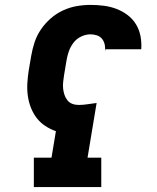

<svg xmlns="http://www.w3.org/2000/svg" viewBox="-20 -763 640 783"><path d="M118 0V-120H190L208 -228Q185 -236 164.5 -249.5Q144 -263 129.5 -282Q115 -301 106 -324Q97 -347 93.5 -372Q90 -397 91.5 -423Q93 -449 97 -475L107 -534Q112 -563 121 -590.5Q130 -618 147 -643Q164 -668 187 -688Q210 -708 237 -720.5Q264 -733 292.5 -738Q321 -743 349 -743Q377 -743 404 -739.5Q431 -736 455.5 -726.5Q480 -717 500.5 -701.5Q521 -686 534.5 -664Q548 -642 553 -615.5Q558 -589 556 -562H410L408 -552Q410 -565 407.5 -579Q405 -593 397 -603.5Q389 -614 376 -618.5Q363 -623 349 -623Q330 -623 311 -614Q292 -605 279.5 -588.5Q267 -572 260.5 -553Q254 -534 251 -515L241 -455Q239 -442 237.5 -428Q236 -414 237.5 -401Q239 -388 243 -376Q247 -364 255 -354Q263 -344 275 -339.5Q287 -335 301 -335Q319 -335 337.5 -338Q356 -341 374 -343L337 -120H393V0Z"/></svg>

Font: Iosevka Etoile Heavy Oblique
Style: Regular
Weight: 900
Italic angle: -9°
Designer: Belleve Invis
Foundry: Belleve Invis
Version: Version 15.5.2; ttfautohint (v1.8.4)